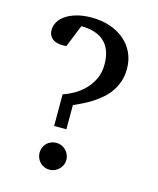

<svg xmlns="http://www.w3.org/2000/svg" viewBox="-107 -762 699 850"><g transform="rotate(15 243.0 -337.5)"><path d="M417 -507.8Q417 -476.1 408.2 -450Q399.4 -423.8 384.8 -402.6Q370.1 -381.3 350.8 -364.5Q331.5 -347.7 310.5 -334.2Q289.6 -320.8 267.8 -310.1Q246.1 -299.3 227.1 -291V-180.2H170.9V-325.2Q194.3 -333 220 -347.4Q245.6 -361.8 266.8 -383.3Q288.1 -404.8 302 -433.8Q315.9 -462.9 315.9 -500Q315.9 -569.8 278.8 -604Q241.7 -638.2 172.9 -638.2L131.8 -536.1Q127.4 -535.6 124 -535.6Q121.1 -535.2 118.7 -535.2H115.2Q101.6 -535.2 89.6 -538.1Q77.6 -541 68.8 -547.6Q60.1 -554.2 54.9 -564.5Q49.8 -574.7 49.8 -588.9Q49.8 -606.4 59.3 -624Q68.8 -641.6 88.6 -655.5Q108.4 -669.4 138.2 -678.2Q168 -687 209 -687Q253.4 -687 291.5 -674.3Q329.6 -661.6 357.4 -638.4Q385.3 -615.2 401.1 -582Q417 -548.8 417 -507.8ZM262.2 -48.8Q262.2 -36.1 257.3 -25.1Q252.4 -14.2 243.9 -5.9Q235.4 2.4 224.1 7.3Q212.9 12.2 200.2 12.2Q187.5 12.2 176.3 7.3Q165 2.4 156.7 -6.1Q148.4 -14.6 143.8 -25.9Q139.2 -37.1 139.2 -49.8Q139.2 -62.5 143.8 -73.7Q148.4 -85 156.7 -93.3Q165 -101.6 176.3 -106.2Q187.5 -110.8 200.2 -110.8Q213.4 -110.8 224.6 -106Q235.8 -101.1 244.1 -92.5Q252.4 -84 257.3 -72.8Q262.2 -61.5 262.2 -48.8Z"/></g></svg>

Font: Charis SIL Am
Style: Regular
Weight: 400
Foundry: SIL International
Version: Version 5.000